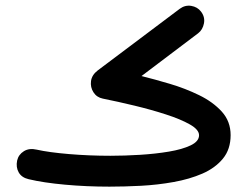

<svg xmlns="http://www.w3.org/2000/svg" viewBox="-20 -621 890 689"><path d="M487.8 -348.1Q534.7 -336.4 589.8 -320.1Q645 -303.7 694.6 -279.5Q744.1 -255.4 775.9 -220.5Q807.6 -185.5 807.6 -136.2Q807.6 -85.4 780 -51.8Q752.4 -18.1 706.3 2Q660.2 22 603 32.2Q545.9 42.5 486.1 45.7Q426.3 48.8 372.6 48.8Q290 48.8 212.9 41.7Q135.7 34.7 82.5 22Q57.6 16.1 47.1 -2.4Q36.6 -21 41.5 -44.9Q46.4 -66.4 65.7 -78.4Q85 -90.3 111.8 -84Q155.3 -74.2 227.8 -68.1Q300.3 -62 376 -62Q426.8 -62 482.2 -65.4Q537.6 -68.8 585.9 -76.9Q634.3 -85 664.3 -99.4Q694.3 -113.8 694.3 -135.7Q694.3 -155.8 661.1 -174.6Q627.9 -193.4 575.2 -210.4Q522.5 -227.5 462.6 -241.9Q402.8 -256.3 349.1 -267.1Q327.1 -271.5 315.4 -289.8Q303.7 -308.1 306.6 -330.1Q309.6 -352.1 330.6 -368.2L625 -589.4Q644 -603.5 666.3 -599.9Q688.5 -596.2 701.2 -579.6Q716.3 -560.1 711.9 -537.1Q707.5 -514.2 690.9 -501.5Z"/></svg>

Font: Mikhak-FD SemiBold
Style: Regular
Weight: 600
Designer: Amin Abedi
Version: Version 3.2